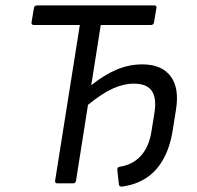

<svg xmlns="http://www.w3.org/2000/svg" viewBox="-20 -675 725 707"><path d="M430 12Q419 13 418 5L412 -48Q411 -60 421 -61Q468 -68 498.5 -101Q529 -134 538 -193L549 -261Q557 -315 538.5 -341Q520 -367 473 -367Q435 -367 394.5 -348.5Q354 -330 304 -289L260 -10Q258 0 250 0H190Q182 0 183 -10L274 -583H105Q95 -583 96 -592L105 -646Q107 -655 116 -655H548Q558 -655 556 -646L547 -592Q545 -583 536 -583H351L316 -361Q363 -399 409 -418.5Q455 -438 504 -438Q575 -438 608 -394.5Q641 -351 628 -271L616 -195Q606 -133 581.5 -89Q557 -45 519 -20Q481 5 430 12Z"/></svg>

Font: Sofia Sans Semi Condensed
Style: Italic
Weight: 400
Italic angle: -9°
Designer: Botio Nikoltchev, Ani Petrova
Foundry: lettersoup
Version: Version 4.101